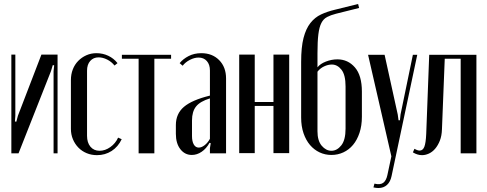

<svg xmlns="http://www.w3.org/2000/svg" viewBox="-20 -770 2444 964"><path d="M269 -496V0H249V-412L252 -442L245 -443L236 -413L73 0H37V-496H57V-190L55 -160L62 -159L70 -189L188 -496Z M336 -368Q336 -397 345.5 -421.5Q355 -446 372.5 -464Q390 -482 413.5 -492.5Q437 -503 464 -503Q496 -503 523.5 -490Q551 -477 570 -453L555 -441Q540 -460 518 -471Q496 -482 475 -482Q449 -482 433 -464Q417 -446 417 -415V-88Q417 -54 434 -33.5Q451 -13 480 -13Q508 -13 534 -31.5Q560 -50 573 -79L591 -71Q573 -33 540.5 -12Q508 9 467 9Q439 9 415 -1Q391 -11 373.5 -29Q356 -47 346 -71Q336 -95 336 -123Z M839 -475H755V0H676V-475H592V-495H839Z M863 -142Q863 -199 903.5 -233.5Q944 -268 1034 -290V-416Q1034 -446 1018.5 -463.5Q1003 -481 977 -481Q956 -481 933.5 -469.5Q911 -458 897 -440L882 -453Q899 -474 927 -488.5Q955 -503 991 -503Q1046 -503 1080.5 -468Q1115 -433 1115 -376V0H1034V-26L1038 -51L1032 -53Q1016 -24 992.5 -8Q969 8 943 8Q908 8 885.5 -21Q863 -50 863 -98ZM978 -29Q992 -29 1007.5 -41Q1023 -53 1034 -73V-276Q985 -261 964.5 -235.5Q944 -210 944 -165V-87Q944 -60 953 -44.5Q962 -29 978 -29Z M1259 -496V-258H1353V-496H1432V-1H1353V-238H1259V-1H1181V-496Z M1492 -180V-459Q1492 -533 1504 -579.5Q1516 -626 1538.5 -654.5Q1561 -683 1592 -697.5Q1623 -712 1661 -721L1778 -750L1783 -730L1667 -701Q1640 -694 1622 -684.5Q1604 -675 1593.5 -654.5Q1583 -634 1578.5 -598Q1574 -562 1574 -502V-432Q1588 -450 1616.5 -461Q1645 -472 1674 -472Q1727 -472 1762 -431.5Q1797 -391 1797 -310V-184Q1797 -139 1785 -103Q1773 -67 1752.5 -42.5Q1732 -18 1704 -5Q1676 8 1644 8Q1612 8 1584.5 -5Q1557 -18 1536.5 -42Q1516 -66 1504 -101Q1492 -136 1492 -180ZM1574 -410V-111Q1574 -63 1595.5 -38Q1617 -13 1644 -13Q1672 -13 1693.5 -40Q1715 -67 1715 -124V-336Q1715 -394 1694.5 -420Q1674 -446 1646 -446Q1627 -446 1607 -436.5Q1587 -427 1574 -410Z M1911 -495 1977 -195 1981 -166H1988L1991 -195L2053 -495H2075L1946 114Q1940 143 1923 158.5Q1906 174 1880 174Q1869 174 1855 171L1860 152Q1889 159 1904 148Q1919 137 1925 109L1945 15L1828 -495Z M2061 -23Q2076 -14 2087 -14Q2103 -14 2110.5 -33Q2118 -52 2120 -98L2135 -495H2372V0H2293V-475H2213L2199 -121Q2198 -88 2188.5 -64Q2179 -40 2165 -23.5Q2151 -7 2133.5 1Q2116 9 2099 9Q2076 9 2053 -5Z"/></svg>

Font: Moniqa SemBd Narrow Heading
Style: Regular
Weight: 600
Width: 4
Designer: Rajesh Rajput
Foundry: Rajesh Rajput
Version: Version 1.000